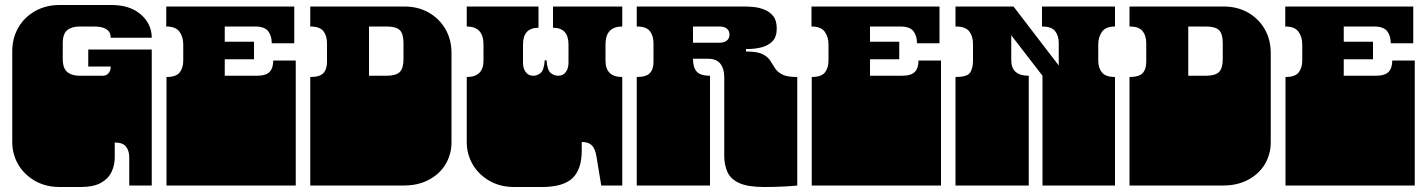

<svg xmlns="http://www.w3.org/2000/svg" viewBox="-20 -742 5708 768"><path d="M218 6Q148 6 97.5 -33.5Q47 -73 33 -135Q32 -140 31 -146.5Q30 -153 29.5 -159.5Q29 -166 29 -170V-171Q29 -178 29 -179.5Q29 -181 29 -186.5Q29 -192 29 -209V-260Q29 -277 29 -281.5Q29 -286 29 -288Q29 -290 29 -296V-297Q29 -304 29 -305.5Q29 -307 29 -312.5Q29 -318 29 -334V-536Q29 -590 53.5 -632Q78 -674 121 -698Q164 -722 218 -722H426Q500 -722 543.5 -684Q587 -646 587 -591H423Q423 -636 356 -636H299Q267 -636 249 -621.5Q231 -607 231 -569V-506Q231 -469 249 -454Q267 -439 299 -439H390Q406 -439 414.5 -449.5Q423 -460 423 -476H333V-544H587V-334Q587 -318 587 -312.5Q587 -307 587 -305.5Q587 -304 587 -297V-296Q587 -290 587 -288Q587 -286 587 -281.5Q587 -277 587 -260V0H497V-113Q497 -139 484 -155.5Q471 -172 439 -172V-112Q439 -81 426 -54Q413 -27 383.5 -10.5Q354 6 302 6Z M646 0V-135Q646 -152 646 -156.5Q646 -161 646 -163Q646 -165 646 -171V-172Q646 -179 646 -180.5Q646 -182 646 -187.5Q646 -193 646 -209V-260Q646 -277 646 -281.5Q646 -286 646 -288Q646 -290 646 -296V-297Q646 -304 646 -306Q646 -308 646 -313Q646 -318 646 -334V-434Q684 -434 698.5 -452Q713 -470 713 -500V-564Q713 -594 698 -615Q683 -636 645 -636V-716H1157V-569H1067Q1067 -599 1052.5 -617.5Q1038 -636 1000 -636H879V-575H996V-505H879V-439H1006Q1044 -439 1058.5 -454.5Q1073 -470 1073 -500H1163V-334Q1163 -318 1163 -312.5Q1163 -307 1163 -305.5Q1163 -304 1163 -297V-296Q1163 -290 1163 -288Q1163 -286 1163 -281.5Q1163 -277 1163 -260V-209Q1163 -193 1163 -187.5Q1163 -182 1163 -180.5Q1163 -179 1163 -172V-171Q1163 -165 1163 -163Q1163 -161 1163 -156.5Q1163 -152 1163 -135V0Z M1221 0V-135Q1221 -152 1221 -156.5Q1221 -161 1221 -163Q1221 -165 1221 -171V-172Q1221 -179 1221 -180.5Q1221 -182 1221 -187.5Q1221 -193 1221 -209V-260Q1221 -277 1221 -281.5Q1221 -286 1221 -288Q1221 -290 1221 -296V-297Q1221 -304 1221 -305.5Q1221 -307 1221 -312.5Q1221 -318 1221 -334V-434Q1259 -434 1273.5 -449.5Q1288 -465 1288 -495V-569Q1288 -599 1273.5 -617.5Q1259 -636 1221 -636V-716H1597Q1652 -716 1694.5 -692Q1737 -668 1761.5 -626Q1786 -584 1786 -530V-334Q1786 -318 1786 -312.5Q1786 -307 1786 -305.5Q1786 -304 1786 -297V-296Q1786 -290 1786 -288Q1786 -286 1786 -281.5Q1786 -277 1786 -260V-209Q1786 -193 1786 -187.5Q1786 -182 1786 -180.5Q1786 -179 1786 -172V-171Q1786 -165 1785.5 -158Q1785 -151 1784 -145.5Q1783 -140 1782 -135Q1768 -73 1717.5 -36.5Q1667 0 1597 0ZM1456 -439H1526Q1564 -439 1579 -454Q1594 -469 1594 -506V-569Q1594 -607 1579 -621.5Q1564 -636 1526 -636H1456Z M2036 6Q1966 6 1915.5 -33.5Q1865 -73 1851 -135Q1850 -140 1849 -146Q1848 -152 1847.5 -158.5Q1847 -165 1847 -171V-172Q1847 -179 1847 -180.5Q1847 -182 1847 -187.5Q1847 -193 1847 -209V-260Q1847 -277 1847 -281.5Q1847 -286 1847 -288Q1847 -290 1847 -296V-297Q1847 -304 1847 -305.5Q1847 -307 1847 -312.5Q1847 -318 1847 -334V-434Q1914 -434 1914 -500V-564Q1914 -636 1847 -636V-716H2134V-631Q2072 -631 2072 -564V-492Q2072 -468 2083 -453.5Q2094 -439 2113 -439Q2129 -439 2142.5 -450Q2156 -461 2159 -501H2166Q2169 -461 2183 -450Q2197 -439 2213 -439Q2232 -439 2243 -453.5Q2254 -468 2254 -492V-564Q2254 -631 2192 -631V-716H2469V-636Q2402 -636 2402 -564V-500Q2402 -434 2469 -434V-334Q2469 -318 2469 -312.5Q2469 -307 2469 -305.5Q2469 -304 2469 -297V-296Q2469 -290 2469 -288Q2469 -286 2469 -281.5Q2469 -277 2469 -260V0H2385L2366 -115Q2361 -147 2347.5 -160.5Q2334 -174 2307 -174V-141Q2307 -64 2269.5 -29Q2232 6 2148 6Z M3037 6Q2971 6 2936.5 -10Q2902 -26 2889.5 -54.5Q2877 -83 2877 -119V-135Q2877 -152 2877 -156.5Q2877 -161 2877 -163Q2877 -165 2877 -171V-172Q2877 -179 2877 -180.5Q2877 -182 2877 -187.5Q2877 -193 2877 -209V-260Q2877 -277 2877 -281.5Q2877 -286 2877 -288Q2877 -290 2877 -296V-297Q2877 -304 2877 -305.5Q2877 -307 2877 -312.5Q2877 -318 2877 -334V-434Q2877 -467 2861.5 -487Q2846 -507 2812 -507H2752Q2752 -472 2767 -455.5Q2782 -439 2820 -439V0H2527V-135Q2527 -152 2527 -156.5Q2527 -161 2527 -163Q2527 -165 2527 -171V-172Q2527 -179 2527 -180.5Q2527 -182 2527 -187.5Q2527 -193 2527 -209V-260Q2527 -277 2527 -281.5Q2527 -286 2527 -288Q2527 -290 2527 -296V-297Q2527 -304 2527 -305.5Q2527 -307 2527 -312.5Q2527 -318 2527 -334V-434Q2565 -434 2579.5 -449.5Q2594 -465 2594 -495V-569Q2594 -599 2579.5 -617.5Q2565 -636 2527 -636V-716H2958Q2973 -716 2994.5 -714Q3016 -712 3037.5 -703.5Q3059 -695 3073 -677.5Q3087 -660 3087 -628Q3087 -594 3069.5 -576.5Q3052 -559 3025.5 -552.5Q2999 -546 2972 -546H2964V-536Q3009 -536 3030 -525.5Q3051 -515 3060.5 -500Q3070 -485 3079.5 -470Q3089 -455 3108 -444.5Q3127 -434 3169 -434V0Q3154 2 3116.5 4Q3079 6 3037 6ZM2752 -571H2857Q2876 -571 2887 -579.5Q2898 -588 2898 -604Q2898 -618 2888 -627Q2878 -636 2857 -636H2752Z M3227 0V-135Q3227 -152 3227 -156.5Q3227 -161 3227 -163Q3227 -165 3227 -171V-172Q3227 -179 3227 -180.5Q3227 -182 3227 -187.5Q3227 -193 3227 -209V-260Q3227 -277 3227 -281.5Q3227 -286 3227 -288Q3227 -290 3227 -296V-297Q3227 -304 3227 -306Q3227 -308 3227 -313Q3227 -318 3227 -334V-434Q3265 -434 3279.5 -452Q3294 -470 3294 -500V-564Q3294 -594 3279 -615Q3264 -636 3226 -636V-716H3738V-569H3648Q3648 -599 3633.5 -617.5Q3619 -636 3581 -636H3460V-575H3577V-505H3460V-439H3587Q3625 -439 3639.5 -454.5Q3654 -470 3654 -500H3744V-334Q3744 -318 3744 -312.5Q3744 -307 3744 -305.5Q3744 -304 3744 -297V-296Q3744 -290 3744 -288Q3744 -286 3744 -281.5Q3744 -277 3744 -260V-209Q3744 -193 3744 -187.5Q3744 -182 3744 -180.5Q3744 -179 3744 -172V-171Q3744 -165 3744 -163Q3744 -161 3744 -156.5Q3744 -152 3744 -135V0Z M3802 0V-135Q3802 -152 3802 -156.5Q3802 -161 3802 -163Q3802 -165 3802 -171V-172Q3802 -179 3802 -180.5Q3802 -182 3802 -187.5Q3802 -193 3802 -209V-260Q3802 -277 3802 -281.5Q3802 -286 3802 -288Q3802 -290 3802 -296V-297Q3802 -304 3802 -305.5Q3802 -307 3802 -312.5Q3802 -318 3802 -334V-434Q3848 -434 3860 -451Q3872 -468 3872 -500V-567Q3872 -597 3857 -616.5Q3842 -636 3802 -636V-716H4034L4215 -480V-569Q4215 -599 4200.5 -617.5Q4186 -636 4148 -636V-716H4440V-636Q4403 -636 4388 -615Q4373 -594 4373 -564V-500Q4373 -470 4388 -452Q4403 -434 4440 -434V0H4150V-135Q4150 -152 4150 -156.5Q4150 -161 4150 -163Q4150 -165 4150 -171V-172Q4150 -179 4150 -180.5Q4150 -182 4150 -187.5Q4150 -193 4150 -209V-260Q4150 -277 4150 -281.5Q4150 -286 4150 -288Q4150 -290 4150 -296V-297Q4150 -304 4150 -305.5Q4150 -307 4150 -312.5Q4150 -318 4150 -334V-439L4025 -601V-501Q4025 -439 4095 -439V0Z M4498 0V-135Q4498 -152 4498 -156.5Q4498 -161 4498 -163Q4498 -165 4498 -171V-172Q4498 -179 4498 -180.5Q4498 -182 4498 -187.5Q4498 -193 4498 -209V-260Q4498 -277 4498 -281.5Q4498 -286 4498 -288Q4498 -290 4498 -296V-297Q4498 -304 4498 -305.5Q4498 -307 4498 -312.5Q4498 -318 4498 -334V-434Q4536 -434 4550.5 -449.5Q4565 -465 4565 -495V-569Q4565 -599 4550.5 -617.5Q4536 -636 4498 -636V-716H4874Q4929 -716 4971.5 -692Q5014 -668 5038.5 -626Q5063 -584 5063 -530V-334Q5063 -318 5063 -312.5Q5063 -307 5063 -305.5Q5063 -304 5063 -297V-296Q5063 -290 5063 -288Q5063 -286 5063 -281.5Q5063 -277 5063 -260V-209Q5063 -193 5063 -187.5Q5063 -182 5063 -180.5Q5063 -179 5063 -172V-171Q5063 -165 5062.5 -158Q5062 -151 5061 -145.5Q5060 -140 5059 -135Q5045 -73 4994.5 -36.5Q4944 0 4874 0ZM4733 -439H4803Q4841 -439 4856 -454Q4871 -469 4871 -506V-569Q4871 -607 4856 -621.5Q4841 -636 4803 -636H4733Z M5122 0V-135Q5122 -152 5122 -156.5Q5122 -161 5122 -163Q5122 -165 5122 -171V-172Q5122 -179 5122 -180.5Q5122 -182 5122 -187.5Q5122 -193 5122 -209V-260Q5122 -277 5122 -281.5Q5122 -286 5122 -288Q5122 -290 5122 -296V-297Q5122 -304 5122 -306Q5122 -308 5122 -313Q5122 -318 5122 -334V-434Q5160 -434 5174.5 -452Q5189 -470 5189 -500V-564Q5189 -594 5174 -615Q5159 -636 5121 -636V-716H5633V-569H5543Q5543 -599 5528.5 -617.5Q5514 -636 5476 -636H5355V-575H5472V-505H5355V-439H5482Q5520 -439 5534.5 -454.5Q5549 -470 5549 -500H5639V-334Q5639 -318 5639 -312.5Q5639 -307 5639 -305.5Q5639 -304 5639 -297V-296Q5639 -290 5639 -288Q5639 -286 5639 -281.5Q5639 -277 5639 -260V-209Q5639 -193 5639 -187.5Q5639 -182 5639 -180.5Q5639 -179 5639 -172V-171Q5639 -165 5639 -163Q5639 -161 5639 -156.5Q5639 -152 5639 -135V0Z"/></svg>

Font: Danfo
Style: Regular
Weight: 400
Designer: Seyi Olusanya, David Udoh, Eyiyemi Adegbite, Mirko Velimirović
Version: Version 1.000